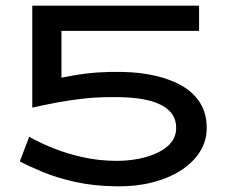

<svg xmlns="http://www.w3.org/2000/svg" viewBox="-20 -640 808 678"><path d="M118 -620H683V-531H118ZM710 -188Q710 -142 685.5 -103.5Q661 -65 617.5 -37.5Q574 -10 516.5 4.5Q459 19 392 18Q311 17 246 2.5Q181 -12 131.5 -32.5Q82 -53 50 -70L83 -157Q120 -136 168.5 -116.5Q217 -97 274 -84.5Q331 -72 393 -72Q433 -72 470.5 -79.5Q508 -87 538 -101.5Q568 -116 585 -137.5Q602 -159 602 -188Q603 -240 551.5 -268Q500 -296 396 -297Q333 -298 281 -292.5Q229 -287 184 -278.5Q139 -270 94 -260V-342Q161 -360 241.5 -374Q322 -388 411 -386Q474 -385 528.5 -372.5Q583 -360 623.5 -336.5Q664 -313 687 -276Q710 -239 710 -188ZM94 -620H197V-323L94 -292Z"/></svg>

Font: BioRhyme SemiExpanded
Style: Regular
Weight: 400
Width: 6
Designer: Aoife Mooney
Foundry: Aoife Mooney Type
Version: Version 1.600;gftools[0.9.33]